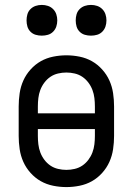

<svg xmlns="http://www.w3.org/2000/svg" viewBox="-20 -753 540 781"><path d="M250 8Q223 8 196 2.5Q169 -3 146 -16Q123 -29 104.5 -49.5Q86 -70 75 -94.5Q64 -119 60 -146Q56 -173 56 -200V-320Q56 -347 60 -374Q64 -401 75 -425.5Q86 -450 104.5 -470.5Q123 -491 146 -504Q169 -517 196 -522.5Q223 -528 250 -528Q277 -528 304 -522.5Q331 -517 354 -504Q377 -491 395.5 -470.5Q414 -450 425 -425.5Q436 -401 440 -374Q444 -347 444 -320V-200Q444 -173 440 -146Q436 -119 425 -94.5Q414 -70 395.5 -49.5Q377 -29 354 -16Q331 -3 304 2.5Q277 8 250 8ZM366 -292V-320Q366 -337 364 -354Q362 -371 356 -387Q350 -403 339.5 -417Q329 -431 315 -440.5Q301 -450 284 -454Q267 -458 250 -458Q233 -458 216 -454Q199 -450 185 -440.5Q171 -431 160.5 -417Q150 -403 144 -387Q138 -371 136 -354Q134 -337 134 -320V-292ZM250 -62Q267 -62 284 -66Q301 -70 315 -79.5Q329 -89 339.5 -103Q350 -117 356 -133Q362 -149 364 -166Q366 -183 366 -200V-228H134V-200Q134 -183 136 -166Q138 -149 144 -133Q150 -117 160.5 -103Q171 -89 185 -79.5Q199 -70 216 -66Q233 -62 250 -62ZM350 -608Q337 -608 325 -611.5Q313 -615 304 -624Q295 -633 291.5 -645Q288 -657 288 -670Q288 -683 291.5 -695Q295 -707 304 -716Q313 -725 325 -729Q337 -733 350 -733Q363 -733 375 -729Q387 -725 396 -716Q405 -707 409 -695Q413 -683 413 -670Q413 -657 409 -645Q405 -633 396 -624Q387 -615 375 -611.5Q363 -608 350 -608ZM150 -608Q137 -608 125 -611.5Q113 -615 104 -624Q95 -633 91.5 -645Q88 -657 88 -670Q88 -683 91.5 -695Q95 -707 104 -716Q113 -725 125 -729Q137 -733 150 -733Q163 -733 175 -729Q187 -725 196 -716Q205 -707 209 -695Q213 -683 213 -670Q213 -657 209 -645Q205 -633 196 -624Q187 -615 175 -611.5Q163 -608 150 -608Z"/></svg>

Font: Iosevka SS18
Style: Regular
Weight: 400
Monospace: yes
Designer: Belleve Invis
Foundry: Belleve Invis
Version: Version 25.1.1; ttfautohint (v1.8.4)